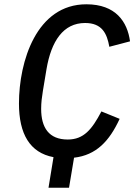

<svg xmlns="http://www.w3.org/2000/svg" viewBox="-20 -730 640 900"><path d="M230.8 6.7 207.4 149.9H303.6L327.1 9.2C431.1 -2.8 492.5 -68.2 540.8 -172.9L455.3 -207.7C410.9 -122.9 372.2 -76 297.6 -76C208.8 -76 172.9 -132.1 172.9 -219.8C172.9 -248.9 176.5 -276.3 181.1 -304.3L197.8 -404.8C220.2 -538 277 -622.2 378.9 -622.2C458.5 -622.2 481.5 -572.8 492.5 -510.7L589.5 -536.2C577.1 -627.8 522.7 -709.9 384.9 -709.9C150.9 -709.9 68.9 -442.1 68.9 -244.7C68.9 -102.3 119.7 -14.2 230.8 6.7Z"/></svg>

Font: Margiela Mono Italic Medium It
Style: Regular
Weight: 500
Designer: Mike Abbink, Paul van der Laan, Pieter van Rosmalen
Foundry: Bold Monday
Version: Version 2.003 2021